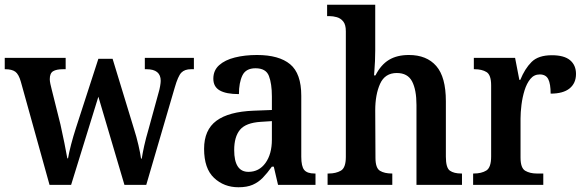

<svg xmlns="http://www.w3.org/2000/svg" viewBox="-21 -780 2464 810"><path d="M67 -435Q58 -467 43.5 -477.5Q29 -488 1 -488H-1V-536H256V-488H245Q217 -488 203 -479.5Q189 -471 189 -446Q189 -438 191.5 -426Q194 -414 197 -403L234 -255Q242 -219 250.5 -177.5Q259 -136 263 -112H266Q270 -136 279 -170.5Q288 -205 299 -239L394 -532H454L544 -237Q555 -203 563 -168Q571 -133 574 -111H577Q581 -136 587.5 -165.5Q594 -195 606 -236L648 -389Q652 -402 654.5 -416.5Q657 -431 657 -439Q657 -488 597 -488H590V-536H797V-488H785Q758 -488 744 -473.5Q730 -459 716 -410L596 0H504L394 -372L279 0H188Z M985 10Q924 10 882 -29.5Q840 -69 840 -152Q840 -232 892 -270.5Q944 -309 1049 -313L1126 -316V-373Q1126 -427 1113.5 -459.5Q1101 -492 1057 -492Q1016 -492 1001.5 -461.5Q987 -431 987 -383Q933 -383 906 -398.5Q879 -414 879 -448Q879 -483 903.5 -505Q928 -527 970 -537.5Q1012 -548 1063 -548Q1156 -548 1203 -509Q1250 -470 1250 -376V-119Q1250 -78 1262.5 -63Q1275 -48 1306 -48H1310V0H1152L1134 -77H1126Q1106 -49 1087.5 -30Q1069 -11 1045 -0.5Q1021 10 985 10ZM1027 -55Q1072 -55 1099 -92.5Q1126 -130 1126 -191V-269L1079 -266Q1016 -262 991.5 -232.5Q967 -203 967 -147Q967 -55 1027 -55Z M1361 0V-48H1366Q1396 -48 1417 -60Q1438 -72 1438 -118V-648Q1438 -676 1427 -689.5Q1416 -703 1400 -707.5Q1384 -712 1369 -712H1359V-760H1562V-567Q1562 -546 1561 -522.5Q1560 -499 1558.5 -482Q1557 -465 1557 -462H1563Q1586 -507 1620 -527.5Q1654 -548 1704 -548Q1779 -548 1819.5 -501.5Q1860 -455 1860 -353V-119Q1860 -72 1877 -60Q1894 -48 1925 -48H1928V0H1736V-337Q1736 -401 1717.5 -436.5Q1699 -472 1653 -472Q1603 -472 1582.5 -426.5Q1562 -381 1562 -314L1563 -114Q1563 -71 1582 -59.5Q1601 -48 1632 -48H1634V0Z M1975 0V-48H1978Q2010 -48 2030.5 -60.5Q2051 -73 2051 -120V-420Q2051 -464 2031.5 -476Q2012 -488 1981 -488H1978V-536H2152L2170 -443H2174Q2193 -490 2221.5 -518.5Q2250 -547 2307 -547Q2359 -547 2384 -526Q2409 -505 2409 -468Q2409 -429 2382 -407Q2355 -385 2302 -385Q2302 -426 2292 -446Q2282 -466 2256 -466Q2232 -466 2216.5 -447Q2201 -428 2192 -399Q2183 -370 2179 -338Q2175 -306 2175 -280V-115Q2175 -71 2195 -59.5Q2215 -48 2243 -48H2271V0Z"/></svg>

Font: Noto Serif Tamil SemiCondensed SemiBold
Style: Regular
Weight: 600
Width: 4
Designer: Indian Type Foundry, Tom Grace, and the Monotype Design Team
Foundry: Monotype Imaging Inc.
Version: Version 2.004; ttfautohint (v1.8.4.7-5d5b)